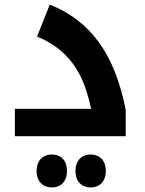

<svg xmlns="http://www.w3.org/2000/svg" viewBox="-20 -596 635 840"><path d="M45 -120V0H530V-116C482 -359 377 -504 198 -576L142 -436C230 -400 289 -345 329 -269C349 -231 365 -181 379 -120ZM207 224C247 224 273 197 273 152C273 107 248 80 207 80C166 80 140 108 140 152C140 196 166 224 207 224ZM377 224C417 224 443 196 443 152C443 108 418 80 377 80C336 80 310 108 310 152C310 196 336 224 377 224Z"/></svg>

Font: Noto Kufi Arabic
Style: Bold
Weight: 700
Designer: Monotype Design Team, David Williams, Khaled Hosny
Foundry: Google LLC
Version: Version 2.109